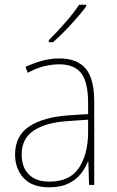

<svg xmlns="http://www.w3.org/2000/svg" viewBox="-20 -878 498 815"><path d="M232 -630Q307 -630 343.5 -587Q380 -544 380 -446V-93H358L355 -192H353Q342 -164 322 -139Q302 -114 269.5 -98.5Q237 -83 189 -83Q116 -83 80 -122.5Q44 -162 44 -222Q44 -301 103 -340.5Q162 -380 266 -388L354 -394V-440Q354 -530 324.5 -567.5Q295 -605 232 -605Q200 -605 167.5 -597Q135 -589 98 -569L88 -594Q122 -610 158.5 -620Q195 -630 232 -630ZM267 -364Q175 -358 123.5 -324Q72 -290 72 -222Q72 -168 102.5 -137.5Q133 -107 189 -107Q276 -107 314.5 -164.5Q353 -222 354 -313V-370ZM346 -851Q320 -816 280.5 -773Q241 -730 205 -699H187V-707Q221 -741 257 -782Q293 -823 316 -858H346Z"/></svg>

Font: Noto Sans Telugu UI SemiCondensed Thin
Style: Regular
Weight: 100
Width: 4
Designer: Jelle Bosma - Monotype Design Team
Foundry: Monotype Imaging Inc.
Version: Version 2.005; ttfautohint (v1.8.4.7-5d5b)